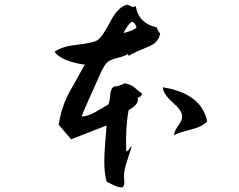

<svg xmlns="http://www.w3.org/2000/svg" viewBox="-20 -771 1040 834"><path d="M505 43Q490 43 443 18Q438 -1 435.5 -23Q433 -45 433 -70Q433 -86 434 -106Q435 -126 437 -151L443 -226L289 -166L235 -229Q240 -264 251 -299Q262 -334 281 -370Q298 -401 315 -430.5Q332 -460 348 -490Q246 -505 217 -546Q247 -569 311 -576Q381 -584 401 -595Q423 -607 460 -679Q495 -744 534 -751Q553 -741 557 -741Q563 -741 570 -744Q581 -670 661 -652Q664 -645 667 -637Q670 -629 676 -627Q671 -597 647 -580Q634 -571 593 -555Q556 -540 539 -528Q540 -531 534 -536Q524 -528 492 -520Q476 -516 464.5 -511.5Q453 -507 446 -500Q433 -489 415 -449L386 -384Q376 -361 362.5 -331.5Q349 -302 334 -265Q360 -265 394 -284L450 -317Q456 -327 459 -360Q461 -386 474 -395Q495 -395 521 -409Q545 -406 564 -391L598 -363Q593 -351 577 -346Q579 -342 579 -339Q579 -315 539 -293Q525 -225 528 -114Q536 -114 542 -124.5Q548 -135 552 -135Q552 -135 547.5 -120Q543 -105 533 -75Q520 -35 518 -7Q519 -9 520 19Q521 34 513 42Q511 43 505 43ZM736 -184Q737 -202 756 -228Q773 -251 771 -268Q769 -293 729 -327Q689 -363 687 -392Q855 -365 880 -244Q860 -221 812 -209Q753 -194 736 -184ZM516 -627Q566 -641 573 -652Q564 -679 552 -675Q539 -671 516 -627Z"/></svg>

Font: Yuji Hentaigana Akebono
Style: Regular
Weight: 400
Designer: Kataoka Yuji
Foundry: Kinuta Font Factory
Version: Version 3.002